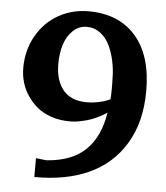

<svg xmlns="http://www.w3.org/2000/svg" viewBox="-51 -733 688 795"><g transform="rotate(5 293.0 -335.5)"><path d="M551.8 -378.9Q551.8 -250.5 497.6 -160.2Q443.4 -69.8 347.2 -26.1Q251 17.6 121.1 16.1V-62L165 -57.1Q271 -64.5 327.6 -119.9Q384.3 -175.3 399.9 -275.9Q397 -273.9 392.1 -270.5Q387.2 -267.1 370.8 -258.5Q354.5 -250 337.4 -243.4Q320.3 -236.8 295.2 -231.4Q270 -226.1 246.1 -226.1Q205.1 -226.1 170.2 -238Q135.3 -250 111.1 -270Q86.9 -290 69.6 -316.4Q52.2 -342.8 44.2 -371.3Q36.1 -399.9 36.1 -429.2Q36.1 -504.4 70.3 -564Q104.5 -623.5 161.1 -655.3Q217.8 -687 285.2 -687Q411.1 -687 481.4 -606.9Q551.8 -526.9 551.8 -378.9ZM408.2 -416Q408.2 -453.1 400.9 -488.5Q393.6 -523.9 379.2 -554.4Q364.7 -585 340.1 -603.5Q315.4 -622.1 284.2 -622.1Q250.5 -622.1 226.1 -598.6Q201.7 -575.2 190.4 -539.1Q179.2 -502.9 179.2 -459Q179.2 -390.6 211.9 -350.8Q244.6 -311 310.1 -311Q335 -311 359.4 -316.2Q383.8 -321.3 395.5 -326.7L407.2 -332Q408.7 -351.6 408.9 -372.6Q409.2 -393.6 408.7 -404.8Z"/></g></svg>

Font: Veleka
Style: Bold
Weight: 700
Designer: Stefan Peev, Context Ltd, 2016; SIL International, 1997-2014.
Foundry: Stefan Peev, Context Ltd, 2016
Version: Version 1.000